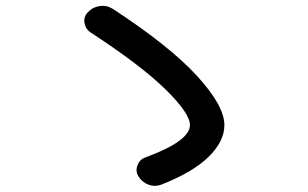

<svg xmlns="http://www.w3.org/2000/svg" viewBox="-20 -685 1040 648"><path d="M286.1 -575.2Q268.6 -586.9 265.1 -607.9Q261.7 -628.9 277.3 -644.5Q293 -661.1 316.4 -664.6Q339.8 -668 360.4 -655.3Q551.8 -530.3 644.5 -429.2Q737.3 -328.1 737.3 -262.7Q737.3 -208 684.1 -155.8Q630.9 -103.5 523.4 -61.5Q502 -53.7 480.5 -62Q459 -70.3 447.3 -89.8Q436.5 -106.4 443.8 -126.5Q451.2 -146.5 469.7 -153.3Q621.1 -209 621.1 -262.7Q621.1 -302.7 537.6 -384.3Q454.1 -465.8 286.1 -575.2Z"/></svg>

Font: Rounded Mgen+ 1m medium
Style: Regular
Weight: 500
Designer: [Source Han Sans]
Ryoko NISHIZUKA  (kana & ideographs); Paul D. Hunt (Latin, Greek & Cyrillic); Wenlong ZHANG  (bopomofo
Version: Version 1.059.20150602